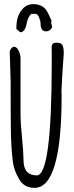

<svg xmlns="http://www.w3.org/2000/svg" viewBox="-20 -882 353 917"><path d="M26.4 0ZM226.6 -782.2 224.1 -773.9Q228.5 -758.8 228.5 -753.2Q228.5 -747.6 220.5 -740Q212.4 -732.4 198.7 -732.4Q173.8 -732.4 173.8 -770Q173.8 -780.8 166.7 -798.3Q159.7 -815.9 150.9 -815.9H129.9Q114.3 -804.7 106 -764.6Q98.1 -728 76.7 -728L58.1 -743.7Q57.6 -789.1 71.3 -814.9Q95.7 -862.3 137.7 -862.3Q179.7 -862.3 199.7 -835.4Q209 -823.2 226.6 -782.2ZM273.4 -445.8 274.4 -428.7Q274.4 15.1 145.5 15.1Q95.7 15.6 71.8 -25.4Q46.9 -67.4 41.5 -108.9Q33.2 -172.9 32 -255.6Q30.8 -338.4 30.8 -494.6L26.4 -637.7Q35.6 -658.7 47.6 -658.7Q59.6 -658.7 68.8 -640.4Q78.1 -622.1 78.1 -601.6V-329.6Q78.1 -293.9 85.2 -223.6Q92.3 -153.3 92.3 -117.7Q92.3 -44.4 155.8 -44.4Q227.1 -44.4 227.1 -582V-638.2L226.6 -654.8Q226.6 -666.5 231.9 -672.4Q237.3 -678.2 250.7 -678.2Q264.2 -678.2 271 -673.8Q277.3 -669.9 280.3 -662.1Q284.2 -649.9 284.7 -629.9L277.8 -529.3Z"/></svg>

Font: Amatic
Style: Bold
Weight: 700
Width: 3
Version: Version 2.000; ttfautohint (v0.92-dirty) -l 8 -r 50 -G 50 -x